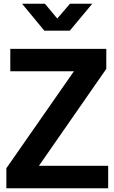

<svg xmlns="http://www.w3.org/2000/svg" viewBox="-20 -1006 611 1026"><path d="M14 -107 375 -625H35V-745H548V-638L188 -120H558V0H14ZM98 -986H220L286 -907L354 -986H473L353 -842H217Z"/></svg>

Font: Evergrow Sans
Style: Bold
Weight: 700
Foundry: 10Web
Version: Version 1.000